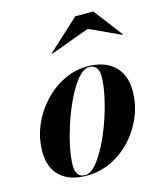

<svg xmlns="http://www.w3.org/2000/svg" viewBox="-108 -784 739 874"><g transform="rotate(-15 261.5 -347.0)"><path d="M369.5 -634.5 185 -567 182.5 -569.5 329.5 -704.5H414.5L517.5 -569.5L515.5 -567ZM193.5 10Q112.5 10 68.8 -31Q25 -72 25 -147Q25 -210 49 -267.8Q73 -325.5 114.8 -371.2Q156.5 -417 210 -443.5Q263.5 -470 323 -470Q404.5 -470 449.2 -427.5Q494 -385 494 -310Q494 -248 470.8 -190.8Q447.5 -133.5 406.2 -88.2Q365 -43 310.5 -16.5Q256 10 193.5 10ZM187 5.5Q211.5 5.5 237.5 -24.2Q263.5 -54 288 -102Q312.5 -150 332 -206.2Q351.5 -262.5 363 -316.2Q374.5 -370 374.5 -410Q374.5 -435.5 363.8 -450.2Q353 -465 330 -465Q305.5 -465 279.2 -435.5Q253 -406 228.8 -357.8Q204.5 -309.5 185 -253.5Q165.5 -197.5 154 -143.5Q142.5 -89.5 142.5 -49.5Q142.5 -24 153 -9.2Q163.5 5.5 187 5.5Z"/></g></svg>

Font: Bodoni* 36pt
Style: Bold Italic
Weight: 700
Italic angle: -13°
Version: Version 2.3